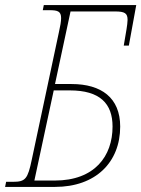

<svg xmlns="http://www.w3.org/2000/svg" viewBox="-40 -734 555 754"><path d="M-20 0H176C336 0 432 -97 432 -237C432 -350 358 -404 241 -404H176L237 -689H412C450 -689 461 -682 461 -656C461 -647 459 -633 457 -620L446 -555H466L495 -714H132L128 -694H155C187 -694 200 -689 200 -663C200 -650 197 -632 191 -606L85 -108C69 -31 60 -20 11 -20H-16ZM234 -379C353 -379 402 -327 402 -237C402 -121 332 -25 175 -25H95L171 -379Z"/></svg>

Font: Noto Serif Condensed Thin
Style: Italic
Weight: 100
Width: 3
Italic angle: -12°
Designer: Monotype Design Team
Foundry: Monotype Imaging Inc.
Version: Version 2.013